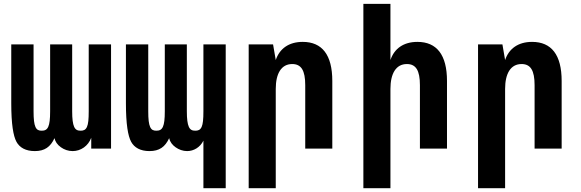

<svg xmlns="http://www.w3.org/2000/svg" viewBox="-20 -780 3050 1008"><path d="M162.6 13.2C214.4 13.2 244.6 -8.3 266.1 -54.7C270 -37.1 279.8 -21 299.8 -6.8C316.9 5.4 337.9 13.2 361.3 13.2C404.3 13.2 442.9 -13.7 459 -56.6V0H563V-546.9H445.8V-195.8C445.8 -154.3 443.4 -128.9 436.5 -113.8C429.2 -97.2 417.5 -93.8 403.3 -93.8C387.7 -93.8 376.5 -98.1 369.1 -114.7C362.3 -129.9 358.9 -155.3 358.9 -195.8V-546.9H243.2V-195.8C243.2 -155.3 240.2 -129.9 233.4 -114.7C226.1 -98.1 214.4 -93.8 198.7 -93.8C184.6 -93.8 173.3 -97.2 166 -113.8C159.2 -128.9 156.2 -154.3 156.2 -195.8V-546.9H39.1V-238.8C39.1 -127.4 49.8 -66.4 66.4 -35.6C83 -4.9 115.2 13.2 162.6 13.2Z M1047.9 208H1165V-546.9H1047.9V-195.8C1047.9 -154.3 1045.4 -128.9 1038.6 -113.8C1031.2 -97.2 1019.5 -93.8 1005.4 -93.8C989.7 -93.8 978.5 -98.1 971.2 -114.7C964.4 -129.9 960.9 -155.3 960.9 -195.8V-546.9H845.2V-195.8C845.2 -155.3 842.3 -129.9 835.4 -114.7C828.1 -98.1 816.4 -93.8 800.8 -93.8C786.6 -93.8 775.4 -97.2 768.1 -113.8C761.2 -128.9 758.3 -154.3 758.3 -195.8V-546.9H641.1V-238.8C641.1 -127.4 651.9 -66.4 668.5 -35.6C685.1 -4.9 717.3 13.2 764.6 13.2C816.4 13.2 846.7 -8.3 868.2 -54.7C872.6 -34.2 885.3 -18.6 901.9 -6.8C918.9 5.4 940.4 13.2 962.4 13.2C997.1 13.2 1030.3 -6.3 1047.9 -41.5Z M1285.6 208H1427.7V-313C1427.7 -395 1457.5 -443.8 1514.2 -443.8C1561.5 -443.8 1582.5 -410.2 1582.5 -333V0H1724.6V-355C1724.6 -492.2 1670.9 -560.1 1569.3 -560.1C1496.6 -560.1 1447.8 -524.9 1427.7 -464.8L1413.6 -546.9H1285.6Z M1887.7 208H2029.8V-313C2029.8 -395 2059.6 -443.8 2116.2 -443.8C2163.6 -443.8 2184.6 -410.2 2184.6 -333V0H2326.7V-355C2326.7 -492.2 2272.9 -560.1 2171.4 -560.1C2098.6 -560.1 2049.8 -524.9 2029.8 -464.8V-759.8H1887.7Z M2489.7 208H2631.8V-313C2631.8 -395 2661.6 -443.8 2718.3 -443.8C2765.6 -443.8 2786.6 -410.2 2786.6 -333V0H2928.7V-355C2928.7 -492.2 2875 -560.1 2773.4 -560.1C2700.7 -560.1 2651.9 -524.9 2631.8 -464.8L2617.7 -546.9H2489.7Z"/></svg>

Font: Hack
Style: Bold
Weight: 700
Monospace: yes
Designer: Christopher Simpkins
Foundry: Christopher Simpkins
Version: Version 2.010